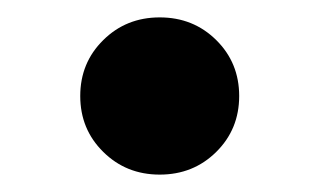

<svg xmlns="http://www.w3.org/2000/svg" viewBox="-20 -570 371 223"><path d="M165.5 -367.2Q126.5 -367.2 99.9 -393.6Q73.2 -419.9 73.2 -458.5Q73.2 -497.1 99.9 -523.4Q126.5 -549.8 165.5 -549.8Q204.6 -549.8 231.2 -523.4Q257.8 -497.1 257.8 -458.5Q257.8 -419.9 231.2 -393.6Q204.6 -367.2 165.5 -367.2Z"/></svg>

Font: Inter 18pt ExtraBold
Style: Regular
Weight: 800
Designer: Rasmus Andersson
Foundry: rsms
Version: Version 4.001;git-66647c0bb